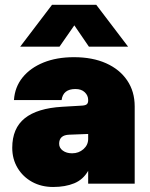

<svg xmlns="http://www.w3.org/2000/svg" viewBox="-20 -750 614 784"><path d="M192.5 -730.5H373L503 -559.5H343L283.5 -646.5L223 -559.5H62.5ZM530 -315.5V0H340V-52.5Q319.5 -16.5 283 -1.5Q246.5 13.5 197 13.5Q149 13.5 111.2 -7.2Q73.5 -28 51.8 -64.2Q30 -100.5 30 -146.5Q30 -226 81 -267Q132 -308 234 -314L311 -318.5Q327.5 -319 333.8 -323.8Q340 -328.5 340 -339.5V-342Q340 -360 326.2 -373.2Q312.5 -386.5 288 -386.5Q237.5 -386.5 231.5 -341.5H37Q40.5 -394.5 72.2 -433.8Q104 -473 157.8 -494.8Q211.5 -516.5 282 -516.5Q357.5 -516.5 413 -491.8Q468.5 -467 499.2 -421.8Q530 -376.5 530 -315.5ZM221.5 -163Q221.5 -146 236.5 -135Q251.5 -124 274.5 -124Q301.5 -124 320.8 -141Q340 -158 340 -182.5V-203L262.5 -200Q221.5 -198.5 221.5 -163Z"/></svg>

Font: Overused Grotesk Black
Style: Regular
Weight: 900
Version: Version 0.004